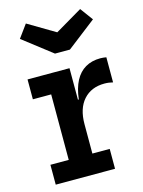

<svg xmlns="http://www.w3.org/2000/svg" viewBox="-122 -885 713 957"><g transform="rotate(-15 234.5 -407.0)"><path d="M286.5 -632H209.5L59.5 -748L108 -814.5L248 -731.5L388 -814L436.5 -748ZM260.5 -102.5H350V0H44V-102.5H138.5V-440.5H44V-543H260.5ZM452 -418.5Q442 -421 431 -422.5Q420 -424 408.5 -424Q340 -424 300.2 -379.2Q260.5 -334.5 260.5 -254L237 -380.5H265Q271.5 -437.5 291.5 -475.2Q311.5 -513 344.2 -532Q377 -551 421 -551Q429 -551 436.5 -550.2Q444 -549.5 452 -548Z"/></g></svg>

Font: Hepta Slab SemiBold
Style: Regular
Weight: 600
Designer: Michael LaGattuta
Foundry: Michael LaGattuta
Version: Version 1.102